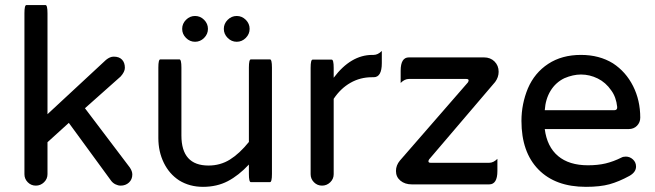

<svg xmlns="http://www.w3.org/2000/svg" viewBox="-20 -725 2580 756"><path d="M76.2 -39.1V-672.9Q76.2 -705.1 84 -705.1H159.2Q167 -705.1 167 -672.9V-275.4L397.5 -489.3Q413.1 -502 427.7 -502Q449.2 -502 460.4 -490.2Q471.7 -478.5 471.7 -458Q471.7 -442.4 455.1 -423.8L314.5 -298.8L491.2 -65.4Q501 -50.8 501 -38.1Q501 -18.6 487.8 -6.3Q474.6 5.9 455.1 5.9Q445.3 5.9 435.1 1Q424.8 -3.9 418 -12.7L251 -241.2L167 -165V-39.1Q167 -20.5 153.3 -7.3Q139.6 5.9 121.1 5.9Q102.5 5.9 89.4 -7.3Q76.2 -20.5 76.2 -39.1Z M697.3 -611.3Q697.3 -631.8 712.4 -647Q727.5 -662.1 748 -662.1Q768.6 -662.1 783.7 -647Q798.8 -631.8 798.8 -611.3Q798.8 -590.8 783.7 -575.7Q768.6 -560.5 748 -560.5Q727.5 -560.5 712.4 -575.7Q697.3 -590.8 697.3 -611.3ZM861.3 -611.3Q861.3 -631.8 876.5 -647Q891.6 -662.1 912.1 -662.1Q932.6 -662.1 947.8 -647Q962.9 -631.8 962.9 -611.3Q962.9 -590.8 947.8 -575.7Q932.6 -560.5 912.1 -560.5Q891.6 -560.5 876.5 -575.7Q861.3 -590.8 861.3 -611.3ZM685.5 -14.6Q646.5 -40 625 -84Q603.5 -127.9 603.5 -181.6V-459Q603.5 -491.2 611.3 -491.2H686.5Q694.3 -491.2 694.3 -459V-191.4Q694.3 -73.2 800.8 -73.2Q847.7 -73.2 885.3 -96.7Q922.9 -120.1 960 -166V-459Q960 -491.2 967.8 -491.2Q967.8 -491.2 1043 -491.2Q1050.8 -491.2 1050.8 -459V-40Q1050.8 -7.8 1043 -7.8Q1043 -7.8 967.8 -7.8Q960 -7.8 960 -40V-77.1Q919.9 -34.2 877 -11.7Q834 10.7 779.3 10.7Q726.6 10.7 685.5 -14.6Z M1203.1 -39.1V-458Q1203.1 -490.2 1210.9 -490.2H1286.1Q1293.9 -490.2 1293.9 -458V-418.9Q1361.3 -508.8 1446.3 -508.8H1451.2Q1467.8 -508.8 1483.4 -524.4Q1483.4 -508.8 1483.4 -476.6Q1483.4 -420.9 1451.2 -420.9H1444.3Q1398.4 -420.9 1359.9 -398.9Q1321.3 -377 1293.9 -335.9V-39.1Q1293.9 -20.5 1280.3 -7.3Q1266.6 5.9 1248 5.9Q1229.5 5.9 1216.3 -7.3Q1203.1 -20.5 1203.1 -39.1Z M1539.1 -51.8Q1539.1 -74.2 1554.7 -92.8L1822.3 -400.4Q1825.2 -405.3 1825.2 -408.2Q1825.2 -414.1 1816.4 -414.1H1589.8Q1573.2 -414.1 1557.6 -398.4Q1557.6 -414.1 1557.6 -446.3Q1557.6 -499 1589.8 -499H1885.7Q1911.1 -499 1927.2 -482.9Q1943.4 -466.8 1943.4 -442.4Q1943.4 -420.9 1929.7 -402.3L1669.9 -97.7Q1667 -93.8 1667 -89.8Q1667 -84 1675.8 -84H1906.2Q1922.9 -84 1938.5 -99.6Q1938.5 -84 1938.5 -51.8Q1938.5 1 1906.2 1H1601.6Q1574.2 1 1556.6 -13.7Q1539.1 -28.3 1539.1 -51.8Z M2033.2 -249Q2033.2 -315.4 2058.6 -377Q2085 -438.5 2138.7 -473.6Q2192.4 -508.8 2267.6 -508.8Q2339.8 -508.8 2393.6 -475.6Q2444.3 -442.4 2472.7 -386.2Q2501 -330.1 2501 -261.7Q2501 -243.2 2488.3 -230Q2475.6 -216.8 2455.1 -216.8H2125Q2133.8 -147.5 2177.2 -110.8Q2220.7 -74.2 2294.9 -74.2Q2334 -74.2 2364.7 -81.5Q2395.5 -88.9 2426.8 -104.5Q2433.6 -108.4 2444.3 -108.4Q2460 -108.4 2472.2 -97.2Q2484.4 -85.9 2484.4 -69.3Q2484.4 -46.9 2458 -32.2Q2417 -9.8 2379.9 0.5Q2342.8 10.7 2287.1 10.7Q2167 10.7 2100.1 -57.6Q2033.2 -126 2033.2 -249ZM2410.2 -303.7Q2406.2 -342.8 2386.7 -369.1Q2365.2 -400.4 2333.5 -416Q2301.8 -431.6 2267.6 -431.6Q2236.3 -431.6 2202.1 -417Q2168 -400.4 2147.9 -367.7Q2127.9 -335 2125 -291H2398.4Q2411.1 -291 2410.2 -303.7Z"/></svg>

Font: YuPearl-Regular
Style: Regular
Weight: 400
Designer: Max Yao
Foundry: Max-Everyday
Version: Version 1.011; ttfautohint (v1.8.3)